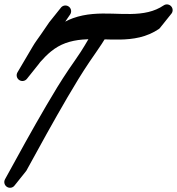

<svg xmlns="http://www.w3.org/2000/svg" viewBox="-59 -873 820 890"><path d="M588.7 -700C619.7 -707.4 650.3 -720.2 677.3 -738.5C680.3 -740.6 682.8 -743.2 684.7 -746.1C685.9 -747.3 687 -748.7 687.9 -750.2C689.2 -751.4 690.3 -752.8 691.2 -754.3C692.4 -755.5 693.5 -756.9 694.5 -758.3C695.7 -759.6 696.8 -761 697.8 -762.4C699 -763.7 700.1 -765.1 701 -766.5C702.3 -767.8 703.4 -769.2 704.3 -770.6C705.5 -771.9 706.6 -773.2 707.6 -774.7C708.8 -776 709.9 -777.3 710.8 -778.8C712.1 -780.1 713.2 -781.4 714.1 -782.9C715.3 -784.1 716.4 -785.5 717.4 -787C718.6 -788.2 719.7 -789.6 720.7 -791.1C721.9 -792.3 723 -793.7 723.9 -795.2C725.2 -796.4 726.3 -797.8 727.2 -799.2C728.4 -800.5 729.5 -801.9 730.5 -803.3C731.7 -804.6 732.8 -806 733.7 -807.4C742.4 -816.3 743.9 -830.3 736.7 -840.9C728.4 -853.1 711.9 -856.3 699.7 -848L699.6 -848C678.3 -833.5 654.4 -823.4 628.7 -817.3C603 -811.1 575.6 -808.7 547.6 -808.2C491.6 -807 432.8 -813.5 371 -808.1C340.4 -805.4 309.1 -799.6 278.9 -788.6C266.7 -784.2 254.8 -778.8 243.3 -772.6L266.1 -805.9C274.4 -818 271.3 -834.6 259.2 -842.9C247 -851.2 230.5 -848.1 222.2 -836L222 -835.8L221.4 -834.9C220.5 -833.9 219.6 -833 218.9 -831.9L218.7 -831.7L218.1 -830.8C217.2 -829.8 216.4 -828.9 215.6 -827.8L215.4 -827.6L214.8 -826.7C214 -825.7 213.1 -824.8 212.3 -823.7L212.2 -823.5L211.5 -822.6C210.7 -821.7 209.8 -820.7 209.1 -819.7L208.9 -819.4L208.3 -818.5C207.4 -817.6 206.5 -816.6 205.8 -815.6L205.6 -815.3L205 -814.4C204.1 -813.5 203.3 -812.6 202.5 -811.5L202.4 -811.2L201.7 -810.3C200.9 -809.4 200 -808.5 199.2 -807.4L199.1 -807.1L198.5 -806.2C197.6 -805.3 196.7 -804.4 196 -803.3L195.8 -803.1L195.2 -802.1C194.3 -801.2 193.4 -800.3 192.7 -799.2L192.5 -799L191.9 -798.1C191 -797.1 190.2 -796.2 189.4 -795.1L189.3 -794.9L188.6 -794C187.8 -793 186.9 -792.1 186.2 -791L186 -790.8L185.4 -789.9C184.5 -788.9 183.6 -788 182.9 -786.9L182.7 -786.7L182.1 -785.8C181.2 -784.8 180.3 -783.9 179.6 -782.8L179.4 -782.6L178.8 -781.7C178 -780.8 177.1 -779.8 176.3 -778.8L176.2 -778.5L175.5 -777.6C174.7 -776.7 173.8 -775.7 173.1 -774.7L172.9 -774.4L172.3 -773.5C171.4 -772.6 170.5 -771.7 169.8 -770.6L169.6 -770.3L131.1 -714.1L111.4 -686.3C108.2 -681.7 104.6 -676.5 101.1 -671.2C97.7 -665.9 94.6 -660.7 91.6 -655.7L22 -537.6C15.2 -526.1 17.9 -511.1 28.8 -502.9C40.5 -494 57.2 -496.3 66.1 -508L66.2 -508C66.9 -509 67.7 -510.1 68.5 -511.1C68.8 -511.4 69.1 -511.7 69.4 -512.1L69.4 -512.1C70.2 -513.1 71 -514.2 71.8 -515.2C72.1 -515.5 72.4 -515.8 72.7 -516.2L72.7 -516.2C73.5 -517.2 74.3 -518.2 75 -519.3C75.3 -519.6 75.7 -519.9 75.9 -520.2L76 -520.3C76.8 -521.3 77.5 -522.3 78.3 -523.4C78.6 -523.7 78.9 -524 79.2 -524.3L79.3 -524.4C80 -525.4 80.8 -526.4 81.6 -527.4C81.9 -527.8 82.2 -528.1 82.5 -528.4L82.5 -528.5C83.3 -529.5 84.1 -530.5 84.9 -531.5C85.1 -531.9 85.5 -532.2 85.8 -532.5L85.8 -532.6C86.6 -533.6 87.4 -534.6 88.1 -535.6C88.4 -536 88.8 -536.2 89 -536.6L89.1 -536.7C89.8 -537.7 90.6 -538.7 91.4 -539.7C91.7 -540.1 92 -540.3 92.3 -540.7L92.3 -540.7C93.1 -541.8 93.9 -542.8 94.7 -543.8C95 -544.2 95.3 -544.4 95.6 -544.8L95.6 -544.8C96.4 -545.9 97.2 -546.9 97.9 -547.9C98.2 -548.2 98.6 -548.5 98.9 -548.9L98.9 -548.9C99.7 -550 100.4 -551 101.2 -552C101.5 -552.3 101.9 -552.6 102.1 -553L102.2 -553C102.9 -554 103.7 -555.1 104.5 -556.1C104.8 -556.4 105.1 -556.7 105.4 -557.1L105.4 -557.1C106.2 -558.1 107 -559.2 107.8 -560.2C108.1 -560.5 108.4 -560.8 108.7 -561.2L108.7 -561.2C109.5 -562.2 110.3 -563.2 111 -564.3C111.3 -564.6 111.7 -564.9 111.9 -565.2L112 -565.3C112.8 -566.3 113.5 -567.3 114.3 -568.4C114.6 -568.7 114.9 -569 115.2 -569.3L115.2 -569.4C116 -570.4 116.8 -571.4 117.6 -572.4C117.9 -572.8 118.2 -573.1 118.5 -573.4L118.5 -573.5C121.5 -577.4 124.5 -581.4 127.5 -585.4C143.2 -603.2 159.4 -619.9 177 -634.2C197.6 -651.1 220.2 -664.2 244.8 -673.2C269.5 -682.1 296 -687.3 323.4 -689.6C332.4 -690.4 341.6 -690.9 350.8 -691.2C339.3 -671.4 327.6 -651.7 315.3 -632.7C298.1 -606 279 -579.8 260.4 -552.3C223.2 -497.4 189.1 -441 156.1 -384.4C89.9 -271.2 26.9 -156.6 -35.8 -41.9V-41.9C-42.9 -29 -38.1 -12.8 -25.2 -5.8C-12.9 0.9 2.2 -3.1 9.7 -14.7C10.9 -15.9 12 -17.3 13 -18.7C14.2 -20 15.3 -21.3 16.3 -22.8C17.5 -24.1 18.6 -25.4 19.6 -26.9C20.8 -28.2 21.9 -29.5 22.8 -31C24 -32.2 25.1 -33.6 26.1 -35.1C27.3 -36.3 28.4 -37.7 29.4 -39.2C30.6 -40.4 31.7 -41.8 32.6 -43.3C33.9 -44.5 34.9 -45.9 35.9 -47.4C37.1 -48.6 38.2 -50 39.2 -51.5C40.4 -52.7 41.5 -54.1 42.5 -55.6C43.7 -56.8 44.8 -58.2 45.7 -59.6C46.9 -60.9 48 -62.2 49 -63.7C50.2 -65 51.3 -66.3 52.3 -67.8C53.5 -69.1 54.6 -70.4 55.6 -71.9C56.8 -73.2 57.8 -74.5 58.8 -76C60.5 -77.7 62.1 -79.6 63.3 -81.8L63.3 -81.9C125.9 -196.3 188.8 -310.7 254.4 -423C287.2 -479.1 320.8 -534.6 356.8 -587.8C374.8 -614.4 394.1 -641 412.4 -669.2C416.9 -676.3 421.4 -683.4 425.8 -690.5C448.9 -689.8 472.4 -689.1 496.3 -689.6C526.5 -690.1 557.7 -692.6 588.7 -700Z"/></svg>

Font: Ambarawa
Style: Script
Weight: 500
Foundry: Ekosamp
Version: Version 1.001;